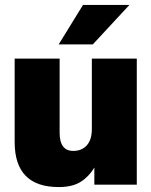

<svg xmlns="http://www.w3.org/2000/svg" viewBox="-20 -756 620 786"><path d="M220.2 9.8Q40 9.8 40 -174.8V-516.1H224.1V-212.9Q224.1 -138.2 279.8 -138.2Q314.9 -138.2 335.4 -161.1Q356 -184.1 356 -228V-516.1H540V0H366.2V-69.8Q343.3 -32.2 309.6 -11.2Q275.9 9.8 220.2 9.8ZM359.9 -574.2H220.2L319.8 -735.8H509.8Z"/></svg>

Font: Creato Display Black
Style: Regular
Weight: 900
Version: Version 1.000